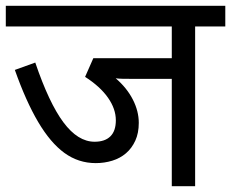

<svg xmlns="http://www.w3.org/2000/svg" viewBox="-20 -642 797 662"><path d="M756.8 -550.8H652.8V0H572.3V-370.1H435.1Q416.5 -370.1 402.3 -370.4Q388.2 -370.6 378.9 -372.1Q417.5 -338.9 438 -298.8Q458.5 -258.8 458.5 -218.3Q458.5 -183.1 446.5 -157Q434.6 -130.9 414.3 -113.5Q394 -96.2 366.9 -87.9Q339.8 -79.6 310.1 -79.6Q250.5 -79.6 202.1 -114.7Q153.8 -149.9 111.6 -221.4Q69.3 -293 31.2 -400.9L101.6 -426.3Q148.9 -287.1 198.7 -220.2Q248.5 -153.3 306.2 -153.3Q341.8 -153.3 360.6 -171.9Q379.4 -190.4 379.4 -227.1Q379.4 -266.6 352.3 -305.2Q325.2 -343.8 273.4 -377L301.8 -441.4H572.3V-550.8H0V-622.1H756.8Z"/></svg>

Font: NotoSans
Style: Regular
Weight: 400
Designer: Monotype Design team
Foundry: Monotype Imaging Inc.
Version: Version 1.04; ttfautohint (v1.4.1)